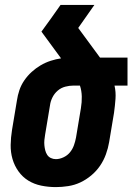

<svg xmlns="http://www.w3.org/2000/svg" viewBox="-20 -755 540 783"><path d="M208 8Q177 8 148 2Q119 -4 95.5 -18.5Q72 -33 55.5 -56Q39 -79 31 -106.5Q23 -134 23.5 -164Q24 -194 29 -225L49 -345Q52 -366 59 -387Q66 -408 79 -427Q92 -446 109 -461.5Q126 -477 145.5 -488.5Q165 -500 186.5 -507Q208 -514 229 -517L149 -626Q169 -653 188.5 -680.5Q208 -708 227 -735H365L299 -641L388 -520H500V-406H447Q453 -380 451 -352Q449 -324 445 -295L425 -175Q421 -151 412 -126Q403 -101 388 -79Q373 -57 352 -39.5Q331 -22 307.5 -11Q284 0 258 4Q232 8 208 8ZM208 -106Q223 -106 239 -113.5Q255 -121 265.5 -134Q276 -147 281.5 -162.5Q287 -178 290 -194L310 -314Q314 -338 313.5 -361.5Q313 -385 306 -406H280Q263 -406 246 -401.5Q229 -397 215.5 -385.5Q202 -374 194 -358Q186 -342 184 -326L164 -206Q162 -195 161 -184Q160 -173 161 -162.5Q162 -152 164.5 -142Q167 -132 172.5 -123.5Q178 -115 187.5 -110.5Q197 -106 208 -106Z"/></svg>

Font: Iosevka Term Curly Heavy
Style: Italic
Weight: 900
Italic angle: -9°
Designer: Belleve Invis
Foundry: Belleve Invis
Version: Version 32.3.0